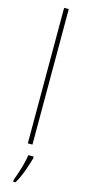

<svg xmlns="http://www.w3.org/2000/svg" viewBox="-149 -789 464 1040"><g transform="rotate(15 83.5 -269.5)"><path d="M97 0H71V-760H97ZM120 71Q111 105 96 146Q81 187 61 221H48V211Q55 193 64 165.5Q73 138 80.5 109.5Q88 81 90 61H120Z"/></g></svg>

Font: Noto Sans Lao ExtraCondensed Thin
Style: Regular
Weight: 100
Width: 2
Designer: Monotype Design Team
Foundry: Monotype Imaging Inc.
Version: Version 2.003; ttfautohint (v1.8.4.7-5d5b)